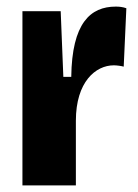

<svg xmlns="http://www.w3.org/2000/svg" viewBox="-20 -562 417 582"><path d="M48 0H210V-196C210 -314 270 -364 325 -364C334 -364 348 -362 355 -360L363 -537C352 -541 341 -542 331 -542C254 -542 198 -492 196 -329H172L164 -528H48Z"/></svg>

Font: Bricolage Grotesque 10pt Condensed ExtraBold
Style: Regular
Weight: 800
Width: 3
Designer: Mathieu Triay
Foundry: Atelier Triay
Version: Version 1.000;gftools[0.9.29]